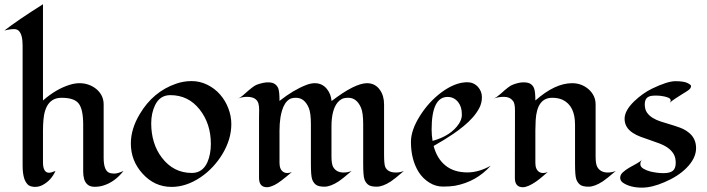

<svg xmlns="http://www.w3.org/2000/svg" viewBox="-30 -861 3287 893"><path d="M169.9 -106.4Q169.9 -57.6 198.2 -57.6Q208 -57.6 228 -65.9Q209 -23.4 170.9 -2Q151.4 9.3 129.4 8.1Q107.4 6.8 97.9 -3.9Q88.4 -14.6 83 -29.8Q75.2 -53.7 75.2 -91.3V-648.9Q75.2 -700.7 57.1 -717.8Q48.8 -725.6 36.1 -725.6Q15.1 -725.6 -9.8 -718.8Q49.8 -765.6 169.9 -841.3V-393.6Q231 -447.3 294.9 -466.8Q318.4 -474.1 340.3 -474.1Q362.3 -474.1 382.1 -467Q401.9 -460 417.5 -447.3Q452.1 -418.5 452.1 -375.5V-127Q452.1 -62.5 483.4 -55.7Q492.2 -53.7 502 -53.7Q517.1 -53.7 544.4 -65.9Q503.9 -14.2 450.2 2Q431.6 7.8 410.4 7.8Q389.2 7.8 377.4 -2.4Q365.7 -12.7 361.3 -28.3Q356.9 -43.9 356.9 -62.5V-281.2Q356.9 -356 334 -381.8Q313 -406.2 256.3 -406.2Q180.7 -406.2 171.9 -302.7Q169.9 -276.4 169.9 -253.9Z M902.3 -36.1Q835.9 8.3 768.1 8.3Q688.5 8.3 632.8 -53.7Q578.6 -113.3 578.6 -193.4Q578.6 -261.7 620.1 -330.6Q682.1 -435.1 789.1 -471.7Q823.2 -483.9 861.3 -483.9Q899.4 -483.9 933.8 -467Q968.3 -450.2 993.2 -421.9Q1018.1 -393.6 1032 -357.2Q1045.9 -320.8 1045.9 -284.2Q1045.9 -247.6 1035.2 -212.6Q1024.4 -177.7 1005.1 -145.5Q985.8 -113.3 959.7 -85.2Q933.6 -57.1 902.3 -36.1ZM762.2 -418.5Q713.4 -418.5 690.9 -371.1Q673.3 -334 673.3 -287.1Q673.3 -240.2 685.8 -200Q698.2 -159.7 722.7 -127.9Q776.9 -56.6 862.3 -56.6Q912.1 -56.6 934.6 -106.4Q950.7 -143.6 950.7 -191.9Q950.7 -286.1 898.2 -352.3Q845.7 -418.5 762.2 -418.5Z M1512.2 -391.1Q1620.6 -474.1 1677.2 -474.1Q1715.3 -474.1 1737.3 -442.4Q1756.3 -415.5 1756.3 -375.5V-142.1Q1756.3 -97.7 1761.7 -84.5Q1773.4 -58.6 1811.5 -58.6Q1831.1 -58.6 1848.6 -65.9Q1805.2 -28.3 1788.6 -17.6Q1750.5 7.3 1721.9 7.3Q1693.4 7.3 1681.4 -2.7Q1669.4 -12.7 1664.6 -28.3Q1659.2 -45.4 1659.2 -98.6V-282.7Q1659.2 -336.4 1649.2 -359.6Q1639.2 -382.8 1624.5 -394.5Q1609.9 -406.2 1590.1 -406.2Q1570.3 -406.2 1559.6 -400.4Q1548.8 -394.5 1541 -385.3Q1511.7 -350.6 1511.7 -272.9V-134.3Q1511.7 -98.1 1519.5 -84.5Q1534.2 -58.6 1568.4 -58.6Q1587.9 -58.6 1605.5 -65.9Q1562 -28.3 1545.4 -17.6Q1507.3 7.3 1478.8 7.3Q1450.2 7.3 1438.2 -2.7Q1426.3 -12.7 1421.4 -28.3Q1416 -45.4 1416 -98.6V-282.7Q1416 -336.4 1406 -359.6Q1396 -382.8 1381.3 -394.5Q1366.7 -406.2 1346.2 -406.2Q1325.7 -406.2 1314.5 -398.4Q1303.2 -390.6 1295.2 -377.7Q1287.1 -364.7 1282.2 -348.4Q1277.3 -332 1274.4 -314.9Q1270 -285.6 1270 -253.9V-103Q1270 -71.8 1289.1 -60.5Q1295.9 -56.2 1306.2 -56.2Q1316.4 -56.2 1327.6 -61Q1271.5 -12.7 1248.5 -1.5Q1225.6 9.8 1211.9 9.8Q1174.8 9.8 1174.8 -33.2V-314.5Q1174.8 -331.5 1175.3 -348.6Q1175.8 -365.7 1171.9 -379.9Q1162.6 -410.6 1118.7 -410.6Q1097.7 -410.6 1076.7 -402.8Q1089.4 -407.2 1109.4 -425.8Q1148.4 -460.9 1163.6 -466.8Q1194.8 -478 1216.1 -478Q1237.3 -478 1248.3 -470.2Q1259.3 -462.4 1264.2 -450.2Q1270 -435.1 1270 -391.6Q1333.5 -441.9 1393.1 -465.3Q1415.5 -474.1 1433.6 -474.1Q1451.7 -474.1 1465.6 -467.3Q1479.5 -460.4 1489.3 -448.7Q1509.3 -424.8 1512.2 -391.1Z M2252.4 -90.3Q2185.5 -15.6 2086.4 2.9Q2063.5 6.8 2029.8 6.8Q1996.1 6.8 1966.3 -12Q1936.5 -30.8 1917.5 -60.5Q1881.3 -118.2 1881.3 -201.2Q1881.3 -255.9 1923.3 -322.3Q1964.4 -387.7 2023.4 -431.6Q2086.9 -478.5 2143.6 -478.5Q2172.9 -478.5 2192.9 -457Q2211.4 -436 2211.4 -409.2Q2211.4 -382.3 2199.7 -359.6Q2188 -336.9 2169.2 -315.4Q2150.4 -293.9 2126.2 -274.2Q2102.1 -254.4 2076.7 -237.3Q2041 -212.9 1986.8 -182.1Q2002.4 -123 2042 -91.1Q2081.5 -59.1 2144 -59.1Q2196.8 -59.1 2252.4 -90.3ZM2105 -286.1Q2118.2 -307.1 2118.2 -327.1Q2118.2 -347.2 2113.8 -361.1Q2109.4 -375 2101.1 -385.7Q2082 -410.2 2051.8 -410.2Q1977.5 -410.2 1977.5 -258.8Q1977.5 -231.9 1981.9 -205.6Q2067.9 -229.5 2105 -286.1Z M2364.7 -33.2 2365.2 -347.2Q2365.2 -379.9 2356.4 -391.1Q2341.3 -410.6 2314.5 -410.6Q2287.6 -410.6 2266.6 -402.8Q2279.3 -407.7 2299.8 -425.8Q2337.4 -460.4 2353 -466.3Q2382.3 -478 2404.5 -478Q2426.8 -478 2437.7 -470.7Q2448.7 -463.4 2453.6 -451.2Q2460 -436 2460 -393.6Q2551.3 -474.1 2630.9 -474.1Q2674.3 -474.1 2706.5 -446.8Q2740.2 -417.5 2740.2 -375.5V-134.3Q2740.2 -98.1 2748 -84.5Q2762.7 -58.6 2796.9 -58.6Q2816.4 -58.6 2834 -65.9Q2790.5 -28.3 2773.9 -17.6Q2735.8 7.3 2707.3 7.3Q2678.7 7.3 2666.7 -2.9Q2654.8 -13.2 2649.9 -28.8Q2644.5 -45.9 2644.5 -98.6V-281.2Q2644.5 -368.7 2587.4 -396.5Q2566.9 -406.2 2538.1 -406.2Q2467.3 -406.2 2461.4 -301.3Q2460 -274.9 2460 -253.9V-103Q2460 -71.8 2479 -60.5Q2485.8 -56.2 2496.1 -56.2Q2506.3 -56.2 2517.6 -61Q2507.3 -52.2 2493.2 -40Q2479 -27.8 2463.4 -16.6Q2424.8 9.8 2401.9 9.8Q2364.7 9.8 2364.7 -33.2Z M3080.1 -378.9Q3089.4 -385.7 3089.4 -393.6Q3089.4 -401.4 3080.1 -405.8Q3070.8 -410.2 3058.6 -412.6Q3039.6 -416.5 3023.2 -416.5Q3006.8 -416.5 2997.8 -414.8Q2988.8 -413.1 2982.4 -408.7Q2968.8 -399.4 2968.8 -376Q2968.8 -352.5 2979 -337.6Q2989.3 -322.8 3006.1 -312.5Q3022.9 -302.2 3044.4 -295.4Q3065.9 -288.6 3088.1 -282Q3110.4 -275.4 3131.8 -267.6Q3153.3 -259.8 3169.9 -247.1Q3207.5 -219.7 3207.5 -171.9Q3207.5 -124.5 3162.1 -79.1Q3123.5 -40.5 3060.5 -13.7Q3002 11.7 2956.1 11.7Q2900.4 11.7 2866.7 -11.7Q2854.5 -20.5 2854.5 -34.4Q2854.5 -48.3 2867.2 -59.8Q2879.9 -71.3 2897 -81.3Q2914.1 -91.3 2931.2 -100.3Q2948.2 -109.4 2957 -119.6Q2948.2 -109.9 2948.2 -97.7Q2948.2 -85.4 2961.9 -76.9Q2975.6 -68.4 2994.1 -63.5Q3026.4 -55.7 3056.2 -55.7Q3085.9 -55.7 3099.4 -66.7Q3112.8 -77.6 3112.8 -103.5Q3112.8 -129.4 3102.5 -145.8Q3092.3 -162.1 3075.7 -173.8Q3059.1 -185.5 3037.6 -193.6Q3016.1 -201.7 2993.9 -209.2Q2971.7 -216.8 2950.2 -224.6Q2928.7 -232.4 2912.1 -243.7Q2875 -268.6 2875 -308.6Q2875 -346.7 2919.9 -390.1Q2959 -427.2 3001.5 -448.2Q3074.2 -483.4 3111.3 -483.4Q3149.9 -483.4 3167 -475.1Q3184.1 -466.8 3184.1 -460.7Q3184.1 -454.6 3180.2 -449.7Q3176.3 -444.8 3170.7 -440.7Q3165 -436.5 3159.2 -433.1Q3153.3 -429.7 3142.6 -422.9Q3131.8 -416 3113.8 -404.5Q3095.7 -393.1 3080.1 -378.9Z"/></svg>

Font: Fondamento
Style: Regular
Weight: 400
Version: Version 1.000